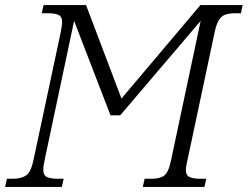

<svg xmlns="http://www.w3.org/2000/svg" viewBox="-38 -734 973 754"><path d="M-18 0 -11 -32H12Q45 -32 64.5 -45Q84 -58 94 -108L200 -605Q202 -617 204 -628.5Q206 -640 206 -647Q206 -669 191.5 -675.5Q177 -682 149 -682H126L133 -714H300L439 -347L749 -714H915L908 -682H888Q864 -682 848 -677Q832 -672 821.5 -655Q811 -638 804 -603L699 -109Q696 -97 694 -85.5Q692 -74 692 -67Q692 -45 707 -38.5Q722 -32 749 -32H772L765 0H523L530 -32H557Q590 -32 607 -44.5Q624 -57 634 -106L750 -652L434 -281H396L253 -652L138 -109Q132 -83 132 -67Q132 -45 147 -38.5Q162 -32 189 -32H212L205 0Z"/></svg>

Font: Noto Serif SemiCondensed Light
Style: Italic
Weight: 300
Width: 4
Italic angle: -12°
Designer: Monotype Design Team
Foundry: Monotype Imaging Inc.
Version: Version 2.013; ttfautohint (v1.8.4.7-5d5b)